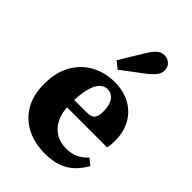

<svg xmlns="http://www.w3.org/2000/svg" viewBox="-232 -872 985 985"><g transform="rotate(45 260.5 -380.0)"><path d="M284.8 15.1Q209.8 15.1 152 -13.9Q94.2 -42.9 61.5 -98.9Q28.7 -155 28.7 -236.2Q28.7 -318.9 61.5 -377.5Q94.3 -436 151 -467.3Q207.8 -498.6 278.2 -498.6Q345.4 -498.6 393.4 -471Q441.4 -443.4 467.2 -396Q492.9 -348.5 492.9 -287.5Q492.9 -271.2 491.6 -258.8Q490.3 -246.5 487.3 -233.6H96V-286.2H281.8Q319.3 -286.2 331.7 -300.9Q344 -315.5 344 -348.9Q344 -383.9 335.1 -405.4Q326.1 -426.9 311.1 -436.9Q296.1 -447 277.5 -447Q256.3 -447 237.6 -429.6Q218.9 -412.2 207.5 -371Q196 -329.7 196 -256.7Q196 -196.2 215.7 -157.1Q235.3 -117.9 268.6 -99.1Q301.8 -80.3 341.1 -80.3Q379.6 -80.3 408.3 -93.3Q437.1 -106.4 460 -132.6L494.5 -105Q473.1 -66 444 -39.1Q415 -12.2 376.1 1.5Q337.2 15.1 284.8 15.1ZM206.1 -583.8Q215.1 -599.3 225 -615.9Q234.9 -632.5 249.2 -655.7Q263.5 -678.8 284.5 -713.5Q304.8 -747.1 321.9 -761.7Q338.9 -776.4 363.2 -776.4Q383.6 -776.4 400.6 -761.7Q417.5 -747.1 417.5 -720.7Q417.5 -698.7 400.8 -678.7Q384 -658.8 354.5 -636.7Q325.3 -615.1 305.7 -600.3Q286 -585.5 271.7 -574.6Q257.3 -563.7 244.1 -553.5Z"/></g></svg>

Font: Source Serif 4 Variable
Style: Regular
Weight: 400
Designer: Frank Grießhammer
Foundry: Adobe
Version: Version 4.005;hotconv 1.1.0;makeotfexe 2.6.0